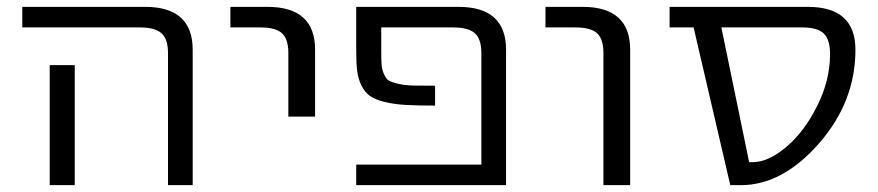

<svg xmlns="http://www.w3.org/2000/svg" viewBox="-20 -540 2560 560"><path d="M198 -350V-73V0H125V-73V-350ZM45 -460V-520H403Q542 -520 542 -395V0H470V-385Q470 -426 451 -443Q432 -460 388 -460Z M652 -460V-520H760Q899 -520 899 -395V-200H821V-385Q821 -426 802.5 -443Q784 -460 740 -460Z M1317 -520Q1456 -520 1456 -395V0H1019V-60H1384V-385Q1384 -426 1365 -443Q1346 -460 1302 -460H1092V-390Q1092 -364 1093 -350.5Q1094 -337 1100 -323.5Q1106 -310 1114 -305Q1122 -300 1142 -295.5Q1162 -291 1185 -290.5Q1208 -290 1249 -290V-232Q1197 -232 1162.5 -234Q1128 -236 1100.5 -243Q1073 -250 1058.5 -260.5Q1044 -271 1034.5 -290Q1025 -309 1022 -331.5Q1019 -354 1019 -390V-520Z M1571 -460V-520H1679Q1818 -520 1818 -395V0H1740V-385Q1740 -426 1721.5 -443Q1703 -460 1659 -460Z M2475 -395Q2475 -243 2368.5 -121.5Q2262 0 2141 0H2110L2003 -460H1933V-520H2336Q2475 -520 2475 -395ZM2084 -460 2165 -67H2175Q2221 -67 2273.5 -111.5Q2326 -156 2363.5 -231Q2401 -306 2401 -382Q2401 -425 2382.5 -442.5Q2364 -460 2320 -460Z"/></svg>

Font: M PLUS 1p
Style: Regular
Weight: 400
Version: Version 1.062